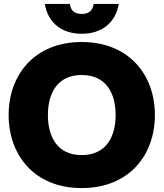

<svg xmlns="http://www.w3.org/2000/svg" viewBox="-20 -946 833 978"><path d="M396 12C637 12 769 -155 769 -360C769 -565 637 -732 396 -732C156 -732 24 -565 24 -360C24 -155 156 12 396 12ZM208 -926C225 -828 296 -774 396 -774C497 -774 568 -828 585 -926H457C453 -893 433 -875 396 -875C359 -875 340 -893 336 -926ZM224 -360C224 -469 271 -564 396 -564C522 -564 569 -469 569 -360C569 -251 522 -156 396 -156C271 -156 224 -251 224 -360Z"/></svg>

Font: Aspekta 850
Style: Regular
Weight: 850
Designer: Ivo Dolenc
Version: Version 2.000